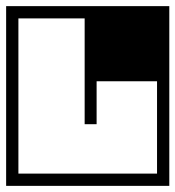

<svg xmlns="http://www.w3.org/2000/svg" viewBox="-40 -606 572 626"><path d="M-20 -188V-398H20Q20 -398 20 -382.2Q20 -366.5 20 -345.5Q20 -324.5 20 -308.8Q20 -293 20 -293Q20 -293 20 -293Q20 -293 20 -293Q20 -293 20 -293Q20 -293 20 -293Q20 -293 20 -277.2Q20 -261.5 20 -240.5Q20 -219.5 20 -203.8Q20 -188 20 -188ZM-20 -249H20Q20 -249 20 -228Q20 -207 20 -175.8Q20 -144.5 20 -113.2Q20 -82 20 -61Q20 -40 20 -40Q20 -40 20 -40Q20 -40 20 -40Q20 -40 20 -40Q20 -40 20 -40Q20 -40 20 -40Q20 -40 20 -40Q20 -40 20 -40Q20 -40 20 -40Q20 -40 20 -40Q20 -40 20 -40Q20 -40 20 -40Q20 -40 43.5 -40Q67 -40 101.5 -40Q136 -40 170.5 -40Q205 -40 228.5 -40Q252 -40 252 -40Q252 -30.5 252 -20.2Q252 -10 252 0Q252 0 252 0Q252 0 252 0Q252 0 252 0Q252 0 252 0Q252 0 252 0Q252 0 232.2 0Q212.5 0 181.8 0Q151 0 116 0Q81 0 50.2 0Q19.5 0 -0.2 0Q-20 0 -20 0Q-20 0 -20 0Q-20 0 -20 0Q-20 0 -20 0Q-20 0 -20 0Q-20 0 -20 -18Q-20 -36 -20 -64.2Q-20 -92.5 -20 -124.5Q-20 -156.5 -20 -184.8Q-20 -213 -20 -231Q-20 -249 -20 -249ZM512 -249Q512 -249 512 -231Q512 -213 512 -184.8Q512 -156.5 512 -124.5Q512 -92.5 512 -64.2Q512 -36 512 -18Q512 0 512 0Q512 0 512 0Q512 0 512 0Q512 0 512 0Q512 0 512 0Q512 0 492.2 0Q472.5 0 441.8 0Q411 0 376 0Q341 0 310.2 0Q279.5 0 259.8 0Q240 0 240 0Q240 0 240 0Q240 0 240 0Q240 0 240 0Q240 0 240 0Q240 0 240 0Q240 -10 240 -20.2Q240 -30.5 240 -40Q240 -40 263.5 -40Q287 -40 321.5 -40Q356 -40 390.5 -40Q425 -40 448.5 -40Q472 -40 472 -40Q472 -40 472 -40Q472 -40 472 -40Q472 -40 472 -40Q472 -40 472 -40Q472 -40 472 -40Q472 -40 472 -40Q472 -40 472 -40Q472 -40 472 -40Q472 -40 472 -40Q472 -40 472 -40Q472 -40 472 -40Q472 -40 472 -61Q472 -82 472 -113.2Q472 -144.5 472 -175.8Q472 -207 472 -228Q472 -249 472 -249ZM20 -357H-20V-586Q-20 -586 -20 -586Q-20 -586 -20 -586Q-20 -586 -20 -586Q-20 -586 -20 -586Q-20 -586 -20 -586Q-20 -586 -20 -586Q44.5 -586 89.2 -586Q134 -586 163 -586Q192 -586 208.2 -586Q224.5 -586 231.2 -586Q238 -586 239 -586Q239 -586 239 -586Q239 -586 239 -586Q239 -586 239 -586Q239 -586 239 -586Q239 -586 239 -586Q239 -586 239 -586Q240 -586 245 -586Q250 -586 261.5 -586Q273 -586 293 -586Q313 -586 342.8 -586Q372.5 -586 414.5 -586Q456.5 -586 512 -586Q512 -586 512 -586Q512 -586 512 -586Q512 -586 512 -586Q512 -586 512 -586Q512 -586 512 -586Q512 -586 512 -586Q512 -586 512 -586Q512 -586 512 -586V-175H472V-341Q472 -341 472 -341Q472 -341 472 -341Q472 -341 472 -341Q472 -341 472 -341Q472 -341 472 -341Q472 -341 472 -341Q472 -341 472 -341Q472 -341 472 -341Q472 -341 457.8 -341Q443.5 -341 421 -341Q398.5 -341 373.5 -341Q348.5 -341 326 -341Q303.5 -341 289.2 -341Q275 -341 275 -341Q275 -341 275 -326.8Q275 -312.5 275 -291.8Q275 -271 275 -250.2Q275 -229.5 275 -215.2Q275 -201 275 -201Q275 -201 275 -201Q275 -201 275 -201Q275 -201 275 -201Q275 -201 265.2 -201Q255.5 -201 245.8 -201Q236 -201 236 -201Q236 -201 236 -210Q236 -219 236 -234.8Q236 -250.5 236 -271.2Q236 -292 236 -316Q236 -340 236 -365.2Q236 -390.5 236 -415Q236 -450 236 -479.8Q236 -509.5 236 -527.8Q236 -546 236 -546Q236 -546 236 -546Q236 -546 236 -546Q236 -546 236 -546Q236 -546 236 -546Q236 -546 236 -546Q236 -546 236 -546Q236 -546 236 -546Q236 -546 214.2 -546Q192.5 -546 160.2 -546Q128 -546 95.8 -546Q63.5 -546 41.8 -546Q20 -546 20 -546Q20 -546 20 -546Q20 -546 20 -546Q20 -546 20 -546Q20 -546 20 -546Q20 -546 20 -546Q20 -546 20 -546Z"/></svg>

Font: Honk
Style: Regular
Weight: 400
Designer: Noopur Datye & Yesha Goshar
Foundry: Ek Type
Version: Version 1.000